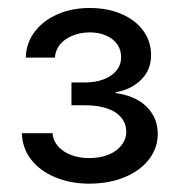

<svg xmlns="http://www.w3.org/2000/svg" viewBox="-20 -803 444 476"><path d="M34.2 -472.7H110.4Q111.3 -455.1 123.5 -440.9Q135.7 -426.8 155.8 -418.9Q175.8 -411.1 201.2 -411.1Q227.5 -411.1 248.5 -419.4Q269.5 -427.7 281.2 -442.9Q293 -458 293 -476.6Q293 -496.1 280.8 -511.2Q268.6 -526.4 245.6 -534.2Q222.7 -542 191.4 -542H157.2V-598.6H191.4Q216.8 -598.6 237.3 -606.4Q257.8 -614.3 269 -628.4Q280.3 -642.6 280.3 -661.1Q280.3 -679.7 270.5 -693.4Q260.7 -707 243.2 -714.8Q225.6 -722.7 202.1 -722.7Q179.7 -722.7 160.2 -714.8Q140.6 -707 128.9 -692.9Q117.2 -678.7 116.2 -660.2H43.9Q44.9 -696.3 65.9 -724.1Q86.9 -752 122.6 -767.6Q158.2 -783.2 202.1 -783.2Q247.1 -783.2 281.7 -768.1Q316.4 -752.9 335.4 -726.6Q354.5 -700.2 354.5 -666Q354.5 -629.9 330.1 -605.5Q305.7 -581.1 266.6 -574.2V-572.3Q316.4 -565.4 343.8 -538.1Q371.1 -510.7 371.1 -470.7Q371.1 -436.5 349.6 -408.2Q328.1 -379.9 289.1 -363.8Q250 -347.7 201.2 -347.7Q154.3 -347.7 116.2 -363.8Q78.1 -379.9 56.6 -408.2Q35.2 -436.5 34.2 -472.7Z"/></svg>

Font: Pretendard Std Variable
Style: Regular
Weight: 400
Designer: Base glyphs from Inter by Rasmus Andersson; Hangeul glyphs from Noto Sans CJK(Source Han Sans) by Jang Soo-young and Kan
Foundry: Kil Hyung-jin
Version: Version 1.309;Glyphs 3.2 (3225)